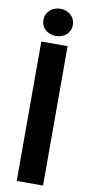

<svg xmlns="http://www.w3.org/2000/svg" viewBox="-104 -995 488 1035"><g transform="rotate(10 140.0 -477.5)"><path d="M68 0H212V-763H68ZM59 -880C59 -835 96 -806 140 -806C184 -806 220 -835 220 -880C220 -925 184 -955 140 -955C96 -955 59 -925 59 -880Z"/></g></svg>

Font: Swile Sans
Style: Bold
Weight: 700
Designer: Lord
Foundry: Lord
Version: Version 1.477;FEAKit 1.0